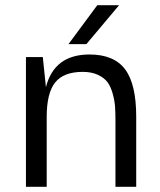

<svg xmlns="http://www.w3.org/2000/svg" viewBox="-20 -720 615 740"><path d="M325 -510Q419 -510 462 -453Q505 -396 505 -270V0H425V-253Q425 -286 423.5 -308.5Q422 -331 414.5 -358.5Q407 -386 394.5 -403Q382 -420 357.5 -431.5Q333 -443 299 -443Q225 -443 192.5 -402Q160 -361 160 -270V0H80V-500H145L157 -384Q189 -510 325 -510ZM355 -700H439L313 -550H244Z"/></svg>

Font: Fivo Sans Modern
Style: Regular
Weight: 400
Designer: Alexander Slobzheninov
Foundry: Alexander Slobzheninov
Version: 1.0